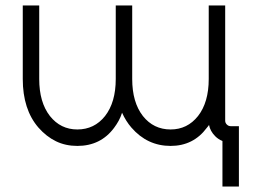

<svg xmlns="http://www.w3.org/2000/svg" viewBox="-20 -520 953 700"><path d="M462 -500H402V-232Q402 -147 363 -97Q324 -48 262 -48Q201 -48 162 -97Q123 -147 123 -232V-500H63V-232Q63 -121 120 -55Q149 -22 184 -5Q219 12 262 12Q347 12 396 -54Q405 -66 412.5 -79.5Q420 -93 425 -109Q439 -78 459 -55Q517 12 602 12Q685 12 734 -54Q736 -57 738.5 -59.5Q741 -62 742 -65Q746 -42 765 -23Q776 -12 791 -6V160H851V-60H821Q813 -60 807 -66Q801 -72 801 -80V-500H741V-232Q741 -147 702 -97Q663 -48 602 -48Q540 -48 501 -97Q462 -147 462 -232Z"/></svg>

Font: Unageo Variable
Style: Regular
Weight: 300
Designer: Richard Sepsi
Foundry: Richard Sepsi
Version: Version 2.200